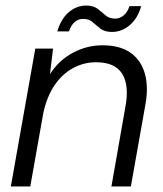

<svg xmlns="http://www.w3.org/2000/svg" viewBox="-20 -671 588 691"><path d="M19 0 107 -496H171L160 -406H161Q193 -455 243 -481.5Q293 -508 349 -508Q412 -508 450 -481Q488 -454 501.5 -405.5Q515 -357 503 -293L451 0H381L431 -285Q446 -363 420 -405Q394 -447 326 -447Q282 -447 243 -426Q204 -405 176.5 -364.5Q149 -324 136 -265L89 0ZM186 -558Q200 -604 228 -627.5Q256 -651 290 -651Q316 -651 331 -639.5Q346 -628 359.5 -616Q373 -604 395 -604Q411 -604 425 -615.5Q439 -627 446 -649H488Q476 -605 447 -580.5Q418 -556 383 -556Q357 -556 341.5 -568Q326 -580 313 -591.5Q300 -603 279 -603Q262 -603 249 -592Q236 -581 228 -558Z"/></svg>

Font: DM Sans 28pt Light
Style: Italic
Weight: 300
Italic angle: -10°
Version: Version 4.004;gftools[0.9.30]